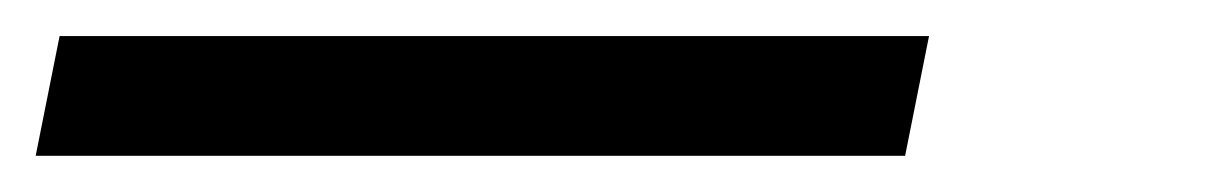

<svg xmlns="http://www.w3.org/2000/svg" viewBox="-48 51 668 106"><path d="M-28.3 137 -15.1 70.9H464.9L451.7 137Z"/></svg>

Font: SourceCodeVF
Style: Italic
Weight: 200
Italic angle: -11°
Monospace: yes
Designer: Paul D. Hunt, Teo Tuominen
Foundry: Adobe
Version: Version 1.026;hotconv 1.1.0;makeotfexe 2.6.0